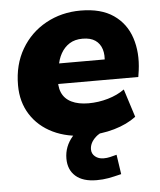

<svg xmlns="http://www.w3.org/2000/svg" viewBox="-51 -548 658 790"><g transform="rotate(-5 278.0 -152.5)"><path d="M291 11Q212 11 153 -17.5Q94 -46 61 -98Q28 -150 28 -219Q28 -304 65.5 -368Q103 -432 167.5 -467.5Q232 -503 311 -503Q395 -503 446.5 -467.5Q498 -432 518 -371Q538 -310 528 -236L524 -210H173L185 -294H407L391 -281Q396 -312 388.5 -336Q381 -360 361.5 -373.5Q342 -387 309 -387Q277 -387 255 -373Q233 -359 219.5 -335Q206 -311 202 -281L195 -242Q189 -203 200.5 -175.5Q212 -148 240.5 -134Q269 -120 311 -120Q352 -120 391.5 -131.5Q431 -143 460 -164L497 -48Q460 -20 406.5 -4.5Q353 11 291 11ZM317 198Q260 198 230 171.5Q200 145 200 99Q200 49 234 9.5Q268 -30 320 -48L363 0Q342 8 329 20Q316 32 310 44.5Q304 57 304 70Q304 88 318 99.5Q332 111 353 111Q367 111 379.5 108Q392 105 407 101L419 182Q387 190 365 194Q343 198 317 198Z"/></g></svg>

Font: Nunito Sans 12pt ExtraLight 12pt Black
Style: Italic
Weight: 900
Italic angle: -9°
Version: Version 3.101;gftools[0.9.27]